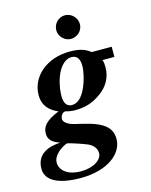

<svg xmlns="http://www.w3.org/2000/svg" viewBox="-178 -736 804 1021"><g transform="rotate(-15 224.0 -226.0)"><path d="M279 -655C244 -655 215 -625 215 -589C215 -555 245 -525 279 -525C315 -525 345 -554 345 -589C345 -625 315 -655 279 -655ZM255 -431C288 -431 300 -407 300 -372C300 -338 288 -290 271 -253C250 -207 224 -184 193 -184C166 -184 151 -205 151 -243C151 -289 165 -358 198 -399C213 -417 233 -431 255 -431ZM115 6C127 7 202 32 224 42C252 56 266 76 266 100C266 135 220 169 148 169C81 169 35 137 35 91C35 72 44 55 64 36C77 23 106 7 115 6ZM477 -429H367C336 -455 299 -462 253 -462C130 -462 35 -384 35 -280C35 -228 61 -193 115 -170C40 -140 19 -110 19 -73C19 -41 37 -22 81 -7C28 -5 -52 13 -52 102C-52 170 23 203 138 203C287 203 375 132 375 51C375 -10 336 -46 226 -72L176 -84C144 -92 122 -109 122 -125C122 -147 137 -161 150 -161C162 -157 184 -153 201 -153C258 -153 300 -166 346 -199C392 -232 417 -278 417 -331C417 -347 417 -361 411 -373H477Z"/></g></svg>

Font: XITS
Style: Bold Italic
Weight: 700
Italic angle: -16.33°
Designer: MicroPress Inc., with final additions and corrections provided by Coen Hoffman, Elsevier (retired)
Version: Version 1.302